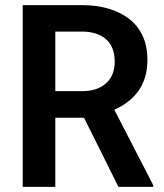

<svg xmlns="http://www.w3.org/2000/svg" viewBox="-20 -731 640 751"><path d="M308.6 -270.5 443.4 0H579.6V-6.3L427.2 -301.8Q456.5 -314.9 480.2 -333Q503.9 -351.1 521.5 -375.5Q538.1 -398.9 547.4 -429.2Q556.6 -459.5 556.6 -496.6Q556.6 -549.8 538.3 -589.8Q520 -629.9 486.3 -656.2Q452.1 -683.1 405.3 -697Q358.4 -710.9 301.3 -710.9H68.8V0H196.3V-270.5ZM196.3 -374.5V-607.4H301.3Q330.6 -607.4 353.5 -600.1Q376.5 -592.8 393.1 -579.1Q410.6 -564.5 419.7 -541.7Q428.7 -519 428.7 -489.7Q428.7 -464.4 421.1 -444.1Q413.6 -423.8 399.4 -409.7Q382.8 -392.6 358.2 -383.5Q333.5 -374.5 302.2 -374.5Z"/></svg>

Font: Roboto Mono SemiBold
Style: Regular
Weight: 600
Monospace: yes
Designer: Google
Version: Version 3.000